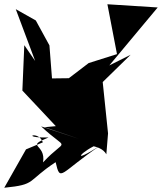

<svg xmlns="http://www.w3.org/2000/svg" viewBox="-94 -618 760 901"><path d="M28 83 -74 263C79 248 29 234 167 143C190 241 185 194 381 62C220 166 296 84 370 58C284 73 376 54 405 106L413 8L388 -233L519 -361L419 -311L646 -583L410 -598L455 -364L322 -322L229 -251L150 -250L138 -405L74 -522L-20 -575L71 -332L20 -406L11 -193L168 -26L115 -21L278 34L99 -25C229 98 221 22 108 144C123 54 20 73 134 27C-7 31 87 -10 107 50Z"/></svg>

Font: Asimov Silicon
Style: Regular
Weight: 400
Designer: Google
Version: Version 2.000980; 2014